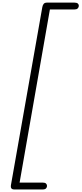

<svg xmlns="http://www.w3.org/2000/svg" viewBox="-20 -1249 624 1470"><path d="M89.5 201.5Q72.5 201.5 66.8 192.5Q61 183.5 63.5 169.5L304 -1194.5Q307 -1210.5 314.8 -1219.8Q322.5 -1229 341 -1229H550Q569 -1229 576.8 -1221Q584.5 -1213 583.5 -1203Q582.5 -1192 574.5 -1184.2Q566.5 -1176.5 550 -1176.5H362L130 149H307.5Q325 149 332.5 156.5Q340 164 340 174.5Q340 185 332.5 193.2Q325 201.5 307.5 201.5Z"/></svg>

Font: Edu QLD Hand
Style: Regular
Weight: 400
Designer: Tina and Corey Anderson, Eben Sorkin
Foundry: Sorkin Type Co.
Version: Version 2.000